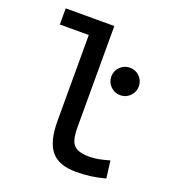

<svg xmlns="http://www.w3.org/2000/svg" viewBox="-135 -835 856 949"><g transform="rotate(20 293.0 -361.0)"><path d="M370.1 9.8Q280.3 9.8 240.2 -39.1Q200.2 -87.9 200.2 -195.3V-732.4H303.7V-200.2Q303.7 -159.2 311.5 -133.3Q319.3 -107.4 342 -95.2Q364.7 -83 409.2 -83Q449.7 -83 512.7 -101.6L524.4 -10.7Q484.9 0 448.5 4.9Q412.1 9.8 370.1 9.8ZM47.9 -647.5V-732.4H209V-647.5ZM447.3 -420.9Q417.5 -420.9 396.2 -442.1Q375 -463.4 375 -493.2Q375 -523.4 396.2 -544.4Q417.5 -565.4 447.3 -565.4Q477.5 -565.4 498.5 -544.4Q519.5 -523.4 519.5 -493.2Q519.5 -463.4 498.5 -442.1Q477.5 -420.9 447.3 -420.9Z"/></g></svg>

Font: Cascadia Mono PL
Style: Regular
Weight: 400
Monospace: yes
Designer: Aaron Bell
Foundry: Saja Typeworks
Version: Version 2102.003